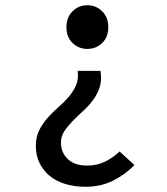

<svg xmlns="http://www.w3.org/2000/svg" viewBox="-20 -521 640 734"><path d="M307 193Q265 193 230 182.5Q195 172 170 151.5Q145 131 131 102Q117 73 117 36Q117 2 130 -23.5Q143 -49 162 -70.5Q181 -92 203 -111Q225 -130 242.5 -150.5Q260 -171 270.5 -194.5Q281 -218 277 -250H364Q370 -215 361 -187.5Q352 -160 335 -137.5Q318 -115 297 -96Q276 -77 257.5 -58Q239 -39 226 -19.5Q213 0 213 24Q213 62 239 87Q265 112 314 112Q350 112 380.5 97.5Q411 83 437 58L494 110Q459 146 412.5 169.5Q366 193 307 193ZM314 -334Q281 -334 257.5 -356.5Q234 -379 234 -417Q234 -455 257.5 -478Q281 -501 314 -501Q347 -501 370.5 -478Q394 -455 394 -417Q394 -379 370.5 -356.5Q347 -334 314 -334Z"/></svg>

Font: SauceCodePro Nerd Font Mono
Style: Regular
Weight: 500
Monospace: yes
Designer: Paul D. Hunt, Teo Tuominen
Foundry: Adobe Systems Incorporated
Version: Version 2.030;PS 1.000;hotconv 16.6.51;makeotf.lib2.5.65220;